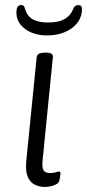

<svg xmlns="http://www.w3.org/2000/svg" viewBox="-20 -733 344 759"><path d="M157 6Q136 6 117.5 -3Q99 -12 89.5 -34.5Q80 -57 84 -98L125 -507Q127 -517 135 -521Q143 -525 157 -525H161Q177 -525 183.5 -520.5Q190 -516 189 -507L148 -95Q146 -71 152 -60Q158 -49 178 -49Q192 -49 200.5 -52Q209 -55 214 -55Q216 -55 217.5 -53.5Q219 -52 219 -48Q219 -46 218.5 -41.5Q218 -37 217 -31Q216 -25 214 -17Q211 -9 201.5 -4Q192 1 179.5 3.5Q167 6 157 6ZM165 -593Q131 -593 104 -604.5Q77 -616 61 -636Q45 -656 45 -682Q45 -700 50 -706.5Q55 -713 63 -713Q70 -713 73.5 -710Q77 -707 79 -697Q87 -670 109 -657Q131 -644 170 -644Q210 -644 233.5 -656.5Q257 -669 269 -696Q273 -707 278.5 -710Q284 -713 290 -713Q297 -713 300.5 -709Q304 -705 304 -697Q304 -652 265 -622.5Q226 -593 165 -593Z"/></svg>

Font: Asap Light
Style: Italic
Weight: 300
Italic angle: -6°
Designer: Pablo Cosgaya
Foundry: Omnibus-Type
Version: Version 3.001